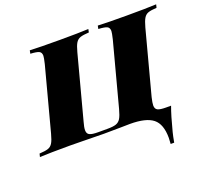

<svg xmlns="http://www.w3.org/2000/svg" viewBox="-183 -771 1213 1125"><g transform="rotate(-20 424.0 -209.0)"><path d="M455 -1 355 0H345Q298 0 220 -2L140 -3Q13 -3 -49 0L-44 -20Q-7 -22 10.5 -28Q28 -34 38.5 -51Q49 -68 59 -106L164 -502Q173 -540 173 -551Q173 -572 158.5 -579Q144 -586 105 -588L109 -608Q169 -605 297 -605Q413 -605 474 -608L470 -588Q434 -586 416 -580Q398 -574 387.5 -557Q377 -540 367 -502L262 -106Q253 -75 253 -57Q253 -35 268.5 -27.5Q284 -20 321 -20H380Q416 -20 434 -26.5Q452 -33 462.5 -50.5Q473 -68 483 -106L588 -502Q597 -540 597 -551Q597 -572 582.5 -579Q568 -586 529 -588L533 -608Q595 -605 710 -605Q835 -605 897 -608L892 -588Q857 -586 839.5 -580Q822 -574 811.5 -556.5Q801 -539 791 -502L686 -106Q678 -72 678 -57Q678 -35 693 -27.5Q708 -20 745 -20H776Q756 34 732 128Q726 151 719 190H697Q699 162 699 152Q699 67 656 32.5Q613 -2 513 -2Q477 -2 455 -1Z"/></g></svg>

Font: Playfair Display SC Black
Style: Italic
Weight: 900
Italic angle: -14°
Designer: Claus Eggers Sørensen
Foundry: Claus Eggers Sørensen
Version: Version 1.200; ttfautohint (v1.6)